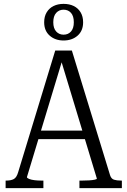

<svg xmlns="http://www.w3.org/2000/svg" viewBox="-20 -971 657 991"><path d="M161 -297H436V-253H158ZM288 -683 302 -662 119 -57Q119 -52 130 -47.5Q141 -43 157.5 -41Q174 -39 190 -39H204V0H9V-39H13Q37 -39 51.5 -47Q66 -55 74 -83L265 -710H351L548 -67Q554 -48 568.5 -43.5Q583 -39 604 -39H609V0H390V-39H407Q423 -39 440 -40Q457 -41 468.5 -43.5Q480 -46 480 -49ZM255 -856Q255 -825 270 -808.5Q285 -792 308 -792Q332 -792 346.5 -808.5Q361 -825 361 -856Q361 -888 346.5 -904.5Q332 -921 308 -921Q285 -921 270 -904.5Q255 -888 255 -856ZM409 -856Q409 -812 380.5 -787Q352 -762 308 -762Q265 -762 236.5 -787Q208 -812 208 -856Q208 -886 221 -907.5Q234 -929 256.5 -940Q279 -951 308 -951Q338 -951 360.5 -940Q383 -929 396 -907.5Q409 -886 409 -856Z"/></svg>

Font: Roboto Serif 28pt Condensed Light
Style: Regular
Weight: 300
Width: 3
Designer: Greg Gazdowicz
Foundry: Commercial Type
Version: Version 1.008